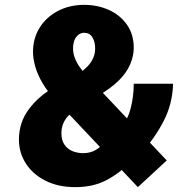

<svg xmlns="http://www.w3.org/2000/svg" viewBox="-20 -760 777 791"><path d="M212 -345Q176 -382 155.5 -417Q135 -452 125.5 -485Q116 -518 116 -546Q116 -602 143 -645.5Q170 -689 218 -714.5Q266 -740 327 -740Q381 -740 427.5 -719.5Q474 -699 502.5 -659Q531 -619 531 -563Q531 -530 516.5 -495.5Q502 -461 470 -429Q438 -397 385 -366L301 -453Q323 -469 339 -485Q355 -501 363.5 -520Q372 -539 372 -560Q372 -588 360.5 -606.5Q349 -625 327 -625Q313 -625 302 -616Q291 -607 286 -592.5Q281 -578 281 -561Q281 -540 288.5 -520.5Q296 -501 309.5 -482Q323 -463 340 -445L667 -99L548 11ZM290 11Q220 11 167.5 -15.5Q115 -42 86.5 -86.5Q58 -131 58 -185Q58 -256 99.5 -311Q141 -366 206 -402L290 -308Q275 -297 261.5 -283Q248 -269 240.5 -251Q233 -233 233 -211Q233 -182 246 -163.5Q259 -145 279.5 -137Q300 -129 323 -129Q352 -129 375 -142.5Q398 -156 415 -181L518 -92Q471 -45 417 -17Q363 11 290 11ZM472 -224Q505 -263 518 -312.5Q531 -362 531 -415H693Q691 -332 653.5 -260Q616 -188 564 -133Z"/></svg>

Font: Murecho Thin ExtraBold
Style: Regular
Weight: 800
Version: Version 1.010